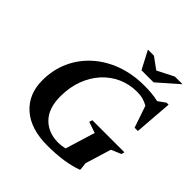

<svg xmlns="http://www.w3.org/2000/svg" viewBox="-226 -1024 1203 1203"><g transform="rotate(45 375.5 -422.5)"><path d="M415 -48Q442.5 -48 473 -55.5L533.5 -253L460 -278L466.5 -299H751L745 -278L679.5 -250.5L627 -78L632.5 -30.5L631 -24.5Q531 13 380 13Q231 13 149.5 -59.5Q68 -132 68 -254Q68 -348.5 103.8 -427Q139.5 -505.5 204 -563Q268.5 -620.5 355 -651.8Q441.5 -683 543.5 -683Q576.5 -683 607.2 -680.5Q638 -678 668.5 -670.5L718 -705.5H735.5L716 -453H687L637.5 -598Q616 -610.5 593 -617Q570 -623.5 540 -623.5Q471 -623.5 412.5 -597Q354 -570.5 310.5 -522Q267 -473.5 243 -407.8Q219 -342 219 -263.5Q219 -158.5 272.8 -103.2Q326.5 -48 415 -48ZM706.5 -858 570 -738H463L400 -858H453.5L529.5 -802.5L639 -858Z"/></g></svg>

Font: Newsreader Text
Style: Bold Italic
Weight: 700
Italic angle: -17°
Designer: Hugues Gentile
Foundry: Production Type
Version: Version 1.001